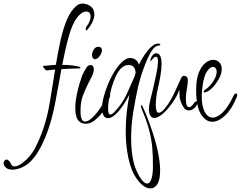

<svg xmlns="http://www.w3.org/2000/svg" viewBox="-219 -663 1337 1066"><path d="M-150 279Q-170 279 -182 271Q-191 265 -197 254Q-199 248 -199 244Q-199 236 -194.5 229.5Q-190 223 -183 223Q-176 223 -169 230Q-165 234 -162 239.5Q-159 245 -157 249Q-151 261 -138 261Q-119 261 -91 239Q-50 208 -24.5 159.5Q1 111 20 56Q44 -12 58.5 -100Q73 -188 87 -277Q75 -276 63 -274.5Q51 -273 40 -272Q37 -272 31 -278Q25 -284 21.5 -290.5Q18 -297 21 -297Q58 -301 91 -303Q103 -375 117.5 -440.5Q132 -506 153.5 -556Q175 -606 207 -632Q221 -643 240 -643Q263 -643 284 -628Q305 -613 305 -583Q305 -567 296 -545Q287 -523 265 -497Q262 -494 261 -494Q257 -494 257 -502Q257 -510 261 -515Q284 -545 284 -570Q284 -599 259 -599Q242 -599 223 -581Q193 -553 172.5 -492Q152 -431 129 -315L126 -303Q160 -303 184.5 -299.5Q209 -296 224 -292Q227 -291 227 -288Q227 -283 221 -283Q200 -283 174.5 -282Q149 -281 122 -279Q106 -189 88.5 -97Q71 -5 45 67Q21 134 -11.5 186Q-44 238 -86 261Q-120 279 -150 279ZM308 -334Q304 -334 300.5 -337Q297 -340 295 -343Q292 -349 292 -357Q292 -373 301.5 -387.5Q311 -402 323 -403H326Q338 -403 342.5 -397.5Q347 -392 347 -384Q347 -369 334 -351.5Q321 -334 308 -334ZM257 24Q239 24 226 15Q211 5 205 -15.5Q199 -36 199 -62Q199 -96 206.5 -133.5Q214 -171 223.5 -202Q233 -233 238 -246Q243 -257 249.5 -268.5Q256 -280 263 -290Q271 -302 284 -302Q290 -302 294 -299Q302 -292 302 -279Q302 -272 301 -268Q297 -249 288 -233Q279 -217 271 -200Q251 -159 239.5 -127Q228 -95 228 -47Q228 -16 234.5 -2Q241 12 253 12Q269 12 290 -6.5Q311 -25 333 -56Q355 -87 372 -123Q383 -146 389 -146Q393 -146 393 -138Q393 -133 391 -125Q377 -84 357.5 -51.5Q338 -19 304 7Q291 17 279.5 20.5Q268 24 257 24Z M617 383Q579 383 542 332Q510 289 494.5 217.5Q479 146 479 64Q479 14 484.5 -37.5Q490 -89 500 -138Q491 -121 477.5 -98.5Q464 -76 447.5 -55Q431 -34 413.5 -20.5Q396 -7 381 -7Q364 -7 355.5 -22.5Q347 -38 347 -60Q347 -86 355.5 -120Q364 -154 378 -189Q394 -229 415 -263.5Q436 -298 459 -319.5Q482 -341 504 -341Q521 -341 534.5 -331Q548 -321 552 -304Q566 -333 584.5 -360Q603 -387 622 -404Q641 -421 658 -421Q671 -421 671 -415Q671 -410 662 -410Q646 -410 631 -391Q616 -372 602.5 -342.5Q589 -313 577.5 -281Q566 -249 558.5 -222Q551 -195 548 -183Q535 -125 522 -48.5Q509 28 509 106Q509 163 518.5 216.5Q528 270 553 313Q577 356 598 356Q612 356 620.5 334Q629 312 630 269Q631 209 626.5 158.5Q622 108 608.5 57Q595 6 569 -54Q566 -61 565 -66Q564 -71 564 -74Q564 -80 566 -80Q569 -80 575 -67Q589 -36 600.5 -6.5Q612 23 622 53Q648 129 659 186Q670 243 670 283Q670 335 655 359Q640 383 617 383ZM394 -27Q402 -27 416 -41Q430 -55 448 -79Q471 -110 489 -150Q507 -190 523 -227Q527 -236 530 -244.5Q533 -253 534 -261Q534 -265 531.5 -275Q529 -285 521 -293.5Q513 -302 493 -302Q471 -302 453 -283.5Q435 -265 422.5 -236.5Q410 -208 401 -178Q393 -150 387 -118Q381 -86 381 -60Q381 -27 394 -27Z M637 -8Q624 -8 615.5 -21Q607 -34 608 -63Q608 -77 616 -109.5Q624 -142 633.5 -182Q643 -222 650.5 -260Q658 -298 658 -322Q658 -333 656 -340.5Q654 -348 646 -348Q640 -348 635 -342.5Q630 -337 625 -332Q618 -323 617 -323Q616 -323 616 -326Q616 -338 625.5 -352.5Q635 -367 648 -367Q664 -367 671 -351.5Q678 -336 678 -308Q678 -277 671 -238Q664 -199 656 -165Q652 -149 649 -126Q646 -103 646 -81Q646 -62 649.5 -49.5Q653 -37 663 -37Q671 -37 682.5 -46.5Q694 -56 710 -79Q733 -111 751.5 -152.5Q770 -194 786 -228Q792 -242 801 -242Q824 -242 824 -217Q824 -198 818.5 -169.5Q813 -141 813 -115Q813 -68 831 -68Q840 -68 849.5 -79.5Q859 -91 860 -93Q866 -100 871 -100Q877 -100 877 -93Q877 -80 862 -65Q847 -50 830 -50Q814 -50 804.5 -61.5Q795 -73 787 -92Q778 -115 778 -132Q778 -149 776 -165Q769 -141 752.5 -114Q736 -87 715.5 -62.5Q695 -38 674 -23Q653 -8 637 -8Z M959 13Q923 13 896.5 -29.5Q870 -72 870 -164Q870 -224 885 -260.5Q900 -297 922 -314Q944 -331 964 -331Q984 -331 998 -317.5Q1012 -304 1012 -279Q1012 -255 998 -228.5Q984 -202 964.5 -180.5Q945 -159 926 -152Q922 -150 916 -150Q912 -150 912 -153Q912 -161 928 -171Q948 -185 966 -213.5Q984 -242 984 -264Q984 -277 978 -284.5Q972 -292 964 -292Q949 -292 931.5 -268.5Q914 -245 906 -188Q904 -172 902.5 -157.5Q901 -143 901 -129Q901 -73 918 -41.5Q935 -10 963 -10Q987 -10 1017 -38.5Q1047 -67 1076 -128Q1083 -144 1092 -144Q1098 -144 1098 -136Q1098 -129 1094 -121Q1068 -57 1031 -22Q994 13 959 13Z"/></svg>

Font: Inspiration
Style: Regular
Weight: 400
Designer: Robert E. Leuschke
Foundry: Robert E. Leuschke
Version: Version 2.010; ttfautohint (v1.8.3)